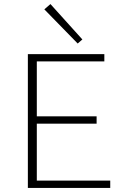

<svg xmlns="http://www.w3.org/2000/svg" viewBox="-20 -924 620 944"><path d="M385 -730 362 -710 198 -878 228 -904ZM161 -36H522V0H117V-658H493V-622H161V-352H455V-316H161Z"/></svg>

Font: EauTestText Light
Style: Regular
Weight: 300
Designer: Christian Thalmann (Catharsis Fonts)
Version: Version 0.001;PS 000.001;hotconv 1.0.88;makeotf.lib2.5.64775